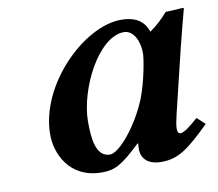

<svg xmlns="http://www.w3.org/2000/svg" viewBox="-59 -515 674 593"><g transform="rotate(-10 278.5 -218.5)"><path d="M340 -39C340 -21 351 10 402 10C454 10 486 -12 557 -82L532 -105C503.5 -79.5 486 -67 475 -67C470 -67 466 -71 466 -83C466 -92 468.4 -105.9 473 -125L520.3 -321C529.7 -359.9 552 -443.8 552 -443.8C552 -445.8 551.8 -447 550 -447L495 -444C479.2 -425.6 461.1 -408 438 -392C428 -422 406 -444 354 -444C239 -444 78 -289 78 -132C78 -76 111.5 10 216 10C255.5 10 277 0 339 -59L341 -58C340 -52.3 340 -43 340 -39ZM373 -195C340 -112 278 -40 250 -40C206 -40 200 -97 200 -151C200 -254 277 -405 357 -405C386 -405 404 -370 404 -331C404 -315 393 -248 373 -195Z"/></g></svg>

Font: Linux Libertine O
Style: Bold Italic
Weight: 700
Italic angle: -11.5°
Designer: Philipp H. Poll
Foundry: Philipp H. Poll
Version: Version 4.1.0